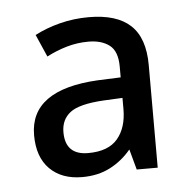

<svg xmlns="http://www.w3.org/2000/svg" viewBox="-36 -851 409 410"><g transform="rotate(-5 168.5 -645.5)"><path d="M168 -815Q228 -815 257.5 -787.5Q287 -760 287 -702V-482H242L230 -526Q211 -503 185 -489.5Q159 -476 125 -476Q81 -476 55.5 -501.5Q30 -527 30 -574Q30 -671 175 -679L225 -681V-704Q225 -737 208 -750Q191 -763 163 -763Q139 -763 116.5 -756.5Q94 -750 73 -739L52 -787Q77 -800 106.5 -807.5Q136 -815 168 -815ZM184 -635Q132 -632 112.5 -617Q93 -602 93 -575Q93 -526 142 -526Q185 -526 205 -549.5Q225 -573 225 -613V-637Z"/></g></svg>

Font: Noto Sans Kannada UI SemiCondensed
Style: Regular
Weight: 400
Width: 4
Designer: Jelle Bosma - Monotype Design Team
Foundry: Monotype Imaging Inc.
Version: Version 2.005; ttfautohint (v1.8.4.7-5d5b)